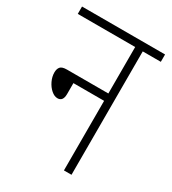

<svg xmlns="http://www.w3.org/2000/svg" viewBox="-156 -706 708 791"><g transform="rotate(30 197.5 -311.0)"><path d="M0 -622H395V-587H309V0H273V-331H127V-279Q127 -244 101 -244Q86 -244 71 -257Q56 -270 46.5 -290Q37 -310 37 -330Q37 -347 45 -356.5Q53 -366 76 -366H273V-587H0Z"/></g></svg>

Font: Noto Sans Devanagari ExtraCondensed ExtraLight
Style: Regular
Weight: 200
Width: 2
Designer: Jelle Bosma - Monotype Design Team
Foundry: Monotype Imaging Inc.
Version: Version 2.004; ttfautohint (v1.8.4.7-5d5b)